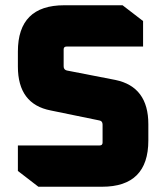

<svg xmlns="http://www.w3.org/2000/svg" viewBox="-20 -710 632 730"><path d="M48 -60V-157H359Q370 -157 370 -168V-236Q370 -250 358 -252L173 -290Q48 -314 48 -457V-514Q48 -690 224 -690H446L524 -630V-533H233Q222 -533 222 -522V-458Q222 -445 234 -442L419 -406Q544 -380 544 -238V-176Q544 0 368 0H126Z"/></svg>

Font: Oxanium ExtraLight ExtraBold
Style: Regular
Weight: 800
Version: Version 2.000